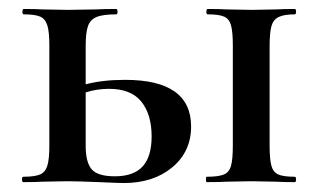

<svg xmlns="http://www.w3.org/2000/svg" viewBox="-20 -406 709 428"><path d="M406 -124Q406 -68 364 -33Q322 2 256 2Q243 2 201 0Q151 -2 131 -2L75 -1Q60 0 32 0Q29 0 29 -6Q29 -12 32 -12Q57 -12 69 -17Q81 -22 85.5 -36.5Q90 -51 90 -81V-305Q90 -335 85.5 -349.5Q81 -364 69.5 -369Q58 -374 33 -374Q30 -374 30 -380Q30 -386 33 -386Q60 -386 75 -385L131 -384L194 -385Q210 -386 239 -386Q242 -386 242 -380Q242 -374 239 -374Q209 -374 195 -368Q181 -362 176 -347.5Q171 -333 171 -303V-218Q208 -228 259 -228Q406 -228 406 -124ZM637 0Q610 0 595 -1L541 -2L486 -1Q470 0 441 0Q439 0 439 -6Q439 -12 441 -12Q467 -12 479 -17Q491 -22 495 -36.5Q499 -51 499 -81V-305Q499 -335 495 -349.5Q491 -364 479.5 -369Q468 -374 443 -374Q440 -374 440 -380Q440 -386 443 -386Q470 -386 485 -385L541 -384L596 -385Q611 -386 637 -386Q640 -386 640 -380Q640 -374 637 -374Q613 -374 601 -368Q589 -362 585 -347.5Q581 -333 581 -303V-81Q581 -51 585 -36.5Q589 -22 600.5 -17Q612 -12 637 -12Q640 -12 640 -6Q640 0 637 0ZM318 -102Q318 -151 295 -179.5Q272 -208 223 -208Q196 -208 171 -200V-81Q171 -44 184.5 -28.5Q198 -13 236 -13Q278 -13 298 -35Q318 -57 318 -102Z"/></svg>

Font: Cormorant Garamond SemiBold
Style: Regular
Weight: 600
Designer: Christian Thalmann (Catharsis Fonts)
Version: Version 3.000